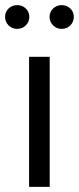

<svg xmlns="http://www.w3.org/2000/svg" viewBox="-30 -726 307 746"><path d="M-10.3 -660.2Q-10.3 -679.7 3.2 -692.9Q16.6 -706.1 36.6 -706.1Q56.6 -706.1 70.3 -692.9Q84 -679.7 84 -660.2Q84 -641.1 70.3 -627.4Q56.6 -613.8 36.6 -613.8Q16.6 -613.8 3.2 -627.4Q-10.3 -641.1 -10.3 -660.2ZM162.6 -660.2Q162.6 -679.7 176.3 -692.9Q189.9 -706.1 209.5 -706.1Q229.5 -706.1 243.2 -692.9Q256.8 -679.7 256.8 -660.2Q256.8 -641.1 243.2 -627.4Q229.5 -613.8 209.5 -613.8Q189.9 -613.8 176.3 -627.4Q162.6 -641.1 162.6 -660.2ZM83 -505.4H163.1V0H83Z"/></svg>

Font: Estedad-FD Regular
Style: FD-Regular
Weight: 400
Designer: Amin Abedi
Version: Version 7.3